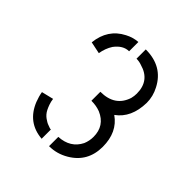

<svg xmlns="http://www.w3.org/2000/svg" viewBox="-104 -746 429 429"><g transform="rotate(45 110.5 -531.0)"><path d="M115.2 -377.9V-407.2Q151.4 -409.2 166 -438.5Q170.9 -450.2 170.9 -462.9Q170.9 -498 138.7 -511.7Q126 -516.6 110.4 -516.6V-544.9Q156.2 -544.9 168.9 -584Q170.9 -591.8 170.9 -599.6Q170.9 -640.6 131.8 -651.4Q124 -654.3 115.2 -654.3V-683.6Q168.9 -683.6 191.4 -639.6Q201.2 -621.1 201.2 -600.6Q200.2 -552.7 168.9 -530.3Q201.2 -507.8 201.2 -461.9Q201.2 -414.1 161.1 -390.6Q139.6 -377.9 115.2 -377.9ZM18.6 -452.1 46.9 -459Q47.9 -451.2 50.3 -444.3Q52.7 -437.5 55.2 -432.6Q57.6 -427.7 61 -423.8Q64.5 -419.9 67.9 -417.5Q71.3 -415 74.7 -413.1Q78.1 -411.1 81.1 -410.2Q84 -409.2 86.4 -408.2Q88.9 -407.2 89.8 -407.2H91.8V-377.9Q43.9 -381.8 25.4 -427.7Q20.5 -440.4 18.6 -452.1ZM18.6 -609.4Q23.4 -655.3 61.5 -674.8Q76.2 -682.6 91.8 -683.6V-654.3Q73.2 -654.3 58.6 -634.8Q49.8 -621.1 46.9 -603.5Z"/></g></svg>

Font: Post No Bills Colombo
Style: Regular
Weight: 500
Designer: Kosala Senevirathne, Siva Puranthara, Lasantha Premarathna, Tharique Azeez
Foundry: Mooniak
Version: Version 1.220 ; ttfautohint (v1.5)